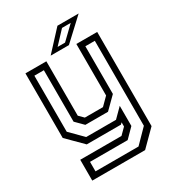

<svg xmlns="http://www.w3.org/2000/svg" viewBox="-209 -807 1021 1125"><g transform="rotate(-30 301.5 -244.0)"><path d="M158 0 55 -103V-540H196.5V-172L227 -141.5H349.5L399.5 -191.5V-540H540.5V97L437.5 200H80V59H359L399.5 18.5V-10L389.5 0ZM123.5 162.5H414.5L502.5 72.8V-502H438.5V-179.5L361.5 -103.2H208.2L157.8 -153.8V-502H93.5V-122.8L176.8 -39H378.5L438.5 -99V37.2L378.2 98.2H123.5ZM235 -556 357 -688H500.5L358.5 -556ZM295.8 -580H346.2L432.8 -663.5H373.8Z"/></g></svg>

Font: Tourney Thin
Style: Regular
Weight: 100
Designer: Tyler Finck
Foundry: Etcetera Type Co
Version: Version 1.015